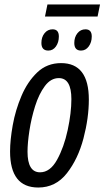

<svg xmlns="http://www.w3.org/2000/svg" viewBox="-20 -828 467 858"><path d="M416 -754 427 -808H192L181 -754ZM243 -665Q243 -697 215 -697Q193 -697 179 -679.5Q165 -662 165 -636Q165 -602 196 -602Q217 -602 230 -620.5Q243 -639 243 -665ZM390 -665Q390 -697 362 -697Q340 -697 326 -679.5Q312 -662 312 -636Q312 -602 342 -602Q363 -602 376.5 -620.5Q390 -639 390 -665ZM377 -383Q377 -546 253 -546Q190 -546 146.5 -504.5Q103 -463 76 -399.5Q49 -336 37 -269Q25 -202 25 -151Q25 10 151 10Q229 10 279 -54Q329 -118 353 -209.5Q377 -301 377 -383ZM103 -150Q103 -189 111.5 -244.5Q120 -300 137 -354Q154 -408 180.5 -443.5Q207 -479 243 -479Q299 -479 299 -385Q299 -324 282.5 -247Q266 -170 235 -114Q204 -58 159 -58Q103 -58 103 -150Z"/></svg>

Font: Noto Sans Display Condensed
Style: Italic
Weight: 400
Width: 3
Designer: Monotype Design team
Foundry: Monotype Imaging Inc.
Version: 1.000